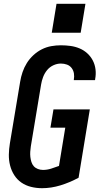

<svg xmlns="http://www.w3.org/2000/svg" viewBox="-20 -981 540 1009"><path d="M201 8Q171 8 143 1Q115 -6 92.5 -21.5Q70 -37 55 -60.5Q40 -84 33 -111.5Q26 -139 26.5 -168.5Q27 -198 32 -228L86 -552Q90 -577 98.5 -602Q107 -627 121 -649.5Q135 -672 155.5 -691Q176 -710 200 -722Q224 -734 249.5 -738.5Q275 -743 300 -743Q326 -743 351 -739.5Q376 -736 398.5 -726.5Q421 -717 439 -700.5Q457 -684 468 -662.5Q479 -641 482 -616Q485 -591 480 -565Q480 -564 480 -562.5Q480 -561 479 -560H368Q368 -560 368 -561Q368 -562 368 -562Q371 -579 368.5 -595Q366 -611 356.5 -623.5Q347 -636 332 -641.5Q317 -647 300 -647Q280 -647 260.5 -638Q241 -629 227.5 -612.5Q214 -596 206.5 -576Q199 -556 196 -537L142 -212Q140 -198 139 -184Q138 -170 139.5 -156.5Q141 -143 145 -130Q149 -117 157.5 -107.5Q166 -98 179 -93Q192 -88 206 -88Q227 -88 248 -94.5Q269 -101 290 -109L323 -310H245L261 -406H452L393 -47Q347 -22 298 -7Q249 8 201 8ZM404 -809H252L277 -961H429Z"/></svg>

Font: Iosevka SS04
Style: Bold Italic
Weight: 700
Italic angle: -9°
Monospace: yes
Designer: Belleve Invis
Foundry: Belleve Invis
Version: Version 19.0.0; ttfautohint (v1.8.4)